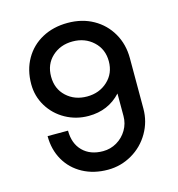

<svg xmlns="http://www.w3.org/2000/svg" viewBox="-105 -788 826 890"><g transform="rotate(-15 307.5 -343.0)"><path d="M536 -463V-221Q536 -159 505 -105.5Q474 -52 420.5 -21Q367 10 305 10Q237 10 184.5 -18.5Q132 -47 103 -97.5Q74 -148 74 -213H172Q172 -151 208 -115Q244 -79 305 -79Q341 -79 371.5 -97Q402 -115 420 -145.5Q438 -176 438 -212V-320Q377 -254 283 -254Q223 -254 172.5 -282Q122 -310 92.5 -358.5Q63 -407 63 -465Q63 -533 93 -585.5Q123 -638 176.5 -667Q230 -696 299 -696Q368 -696 421.5 -666Q475 -636 505.5 -583Q536 -530 536 -463ZM161 -475Q161 -416 200.5 -379.5Q240 -343 299 -343Q358 -343 398 -380Q438 -417 438 -475Q438 -533 398 -570Q358 -607 299 -607Q240 -607 200.5 -570.5Q161 -534 161 -475Z"/></g></svg>

Font: Chivo
Style: Regular
Weight: 400
Designer: Hector Gatti
Foundry: Omnibus-Type
Version: Version 1.006; ttfautohint (v1.4.1)